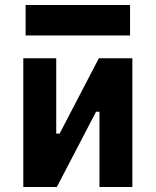

<svg xmlns="http://www.w3.org/2000/svg" viewBox="-20 -752 626 772"><path d="M170.9 0V-214.8H219.7L377.4 -517.6H411.6V-302.7H366.2L208.5 0ZM73.7 0V-517.6H206.1V0ZM379.9 0V-517.6H512.2V0ZM83 -609.4V-731.9H502.9V-609.4Z"/></svg>

Font: Cascadia Mono
Style: Regular
Weight: 400
Monospace: yes
Designer: Aaron Bell
Foundry: Saja Typeworks
Version: Version 2102.003